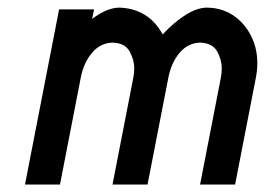

<svg xmlns="http://www.w3.org/2000/svg" viewBox="-20 -494 709 514"><path d="M534.2 -473.6Q578.1 -473.1 611.1 -448Q644 -422.9 659.7 -380.4Q668.9 -354.5 668.9 -325.7Q668.9 -306.6 665 -286.1L609.4 0H515.6L571.3 -286.1Q573.7 -299.3 573.7 -311Q573.7 -334 561.3 -356.4Q548.8 -378.9 515.6 -379.9Q482.9 -378.9 460.7 -352.5Q438.5 -326.2 430.7 -286.1L375 0H281.2L336.9 -286.1Q339.4 -299.3 339.4 -311Q339.4 -334 326.9 -356.4Q314.5 -378.9 281.2 -379.9Q248.5 -378.9 226.3 -352.5Q204.1 -326.2 196.3 -286.6L140.6 0H46.9L138.2 -468.8H231.9L226.6 -443.4Q266.6 -473.6 299.8 -473.6Q377.9 -470.7 415.5 -401.9Q445.3 -434.1 476.6 -453.9Q507.8 -473.6 534.2 -473.6Z"/></svg>

Font: Lambda
Style: Italic
Weight: 400
Italic angle: -11°
Designer: GGBotNet
Version: 0.22